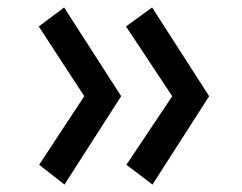

<svg xmlns="http://www.w3.org/2000/svg" viewBox="-20 -519 650 515"><path d="M206 -261 84 -448 152 -499 305 -261 153 -24 85 -77ZM442 -261 318 -448 388 -499 541 -261 389 -24 319 -77Z"/></svg>

Font: Telex
Style: Regular
Weight: 400
Designer: Andres Torresi
Foundry: Andres Torresi
Version: Version 1.100